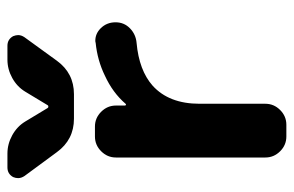

<svg xmlns="http://www.w3.org/2000/svg" viewBox="-160 -666 806 527"><g transform="rotate(-90 243.5 -403.0)"><path d="M74.2 -488.3Q74.2 -511.7 91.3 -528.8Q108.4 -545.9 131.8 -545.9H159.2Q182.6 -545.9 199.7 -528.8Q216.8 -511.7 216.8 -488.3V-462.9Q216.8 -461.9 218.8 -460.9Q220.7 -460 221.7 -461.9Q252 -497.1 298.8 -518.6Q340.8 -539.1 388.7 -543.9Q391.6 -544.9 394.5 -544.9Q414.1 -544.9 428.7 -530.3Q445.3 -513.7 445.3 -489.3Q445.3 -465.8 428.7 -449.7Q412.1 -433.6 388.7 -431.6Q313.5 -424.8 271.5 -387.7Q221.7 -342.8 221.7 -258.8V-78.1Q221.7 -54.7 204.6 -37.6Q187.5 -20.5 164.1 -20.5H131.8Q108.4 -20.5 91.3 -37.6Q74.2 -54.7 74.2 -78.1ZM210 -675.8Q210.9 -673.8 213.9 -673.8Q216.8 -673.8 217.8 -675.8L254.9 -737.3Q268.6 -759.8 292.5 -772.9Q316.4 -786.1 342.8 -786.1H380.9Q398.4 -786.1 407.2 -770.5Q410.2 -762.7 410.2 -756.8Q410.2 -748 404.3 -739.3L339.8 -650.4Q305.7 -603.5 248 -603.5H180.7Q123 -603.5 88.9 -650.4L23.4 -739.3Q17.6 -748 17.6 -756.8Q17.6 -763.7 20.5 -770.5Q29.3 -786.1 46.9 -786.1H85Q111.3 -786.1 135.3 -772.9Q159.2 -759.8 172.9 -737.3Z"/></g></svg>

Font: Gen Jyuu Gothic Bold
Style: Bold
Weight: 700
Designer: [Source Han Sans]
Ryoko NISHIZUKA  (kana & ideographs); Paul D. Hunt (Latin, Greek & Cyrillic); Wenlong ZHANG  (bopomofo
Version: Version 1.002.20150607